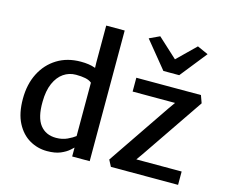

<svg xmlns="http://www.w3.org/2000/svg" viewBox="-114 -991 1354 1154"><g transform="rotate(15 562.5 -413.5)"><path d="M422 0V-55.5Q413.5 -47.5 403 -38Q383 -20 350 -6Q317 8 266.5 8Q208 8 157.8 -21Q107.5 -50 76.8 -109Q46 -168 46 -258.5Q46 -349 81 -417.8Q116 -486.5 178.8 -525.2Q241.5 -564 326 -564Q377.5 -564 412.5 -551.5Q415 -550.5 417 -550L416 -584V-813H531V0ZM376 -475.5Q351.5 -480.5 317.5 -480.5Q275 -480.5 240.8 -457Q206.5 -433.5 186 -387Q165.5 -340.5 165 -272Q163.5 -174 199 -128.5Q234.5 -83 298.5 -83Q337.5 -83 368.2 -97.5Q399 -112 416 -125.5V-457.5Q401 -470.5 376 -475.5ZM663 0 642 -40 907 -430 936 -471H672V-557H1074L1091 -510L828 -124L799 -83H1081V0ZM682.5 -805 746.5 -835 867.5 -724 981 -835 1049 -804.5 917 -638.5H818.5Z"/></g></svg>

Font: Koeln Type Sans
Style: Regular
Weight: 400
Designer: Eben Sorkin
Foundry: Eben Sorkin
Version: Version 2.001